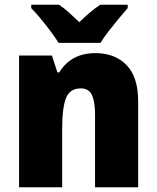

<svg xmlns="http://www.w3.org/2000/svg" viewBox="-20 -786 658 806"><path d="M381 -563Q462 -563 511 -513Q560 -463 560 -360V0H379V-304Q379 -359 366 -387Q353 -415 319 -415Q273 -415 257 -374Q241 -333 241 -246V0H60V-553H198L221 -482H229Q252 -521 290 -542Q328 -563 381 -563ZM226 -606Q213 -627 192.5 -654.5Q172 -682 150 -708.5Q128 -735 111 -752V-766H228Q250 -751 269.5 -733.5Q289 -716 313 -693Q337 -716 358 -734Q379 -752 401 -766H516V-752Q500 -734 478.5 -708Q457 -682 436 -655Q415 -628 402 -606Z"/></svg>

Font: Noto Sans Lao Looped SemiCondensed Black
Style: Regular
Weight: 900
Width: 4
Designer: Mark Frömberg, Ben Mitchell
Foundry: The Fontpad Ltd
Version: Version 1.002; ttfautohint (v1.8.4.7-5d5b)